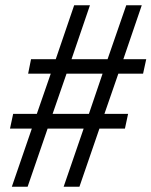

<svg xmlns="http://www.w3.org/2000/svg" viewBox="-20 -710 576 730"><path d="M430 -430 377 -277H467L455 -221H358L282 0H222L298 -221H161L85 0H25L101 -221H18L30 -277H120L173 -430H87L98 -485H192L262 -690H322L252 -485H389L460 -690H519L449 -485H536L524 -430ZM370 -430H233L180 -277H318Z"/></svg>

Font: D-DIN
Style: DIN-Italic
Weight: 400
Italic angle: -12°
Designer: Charles Nix
Foundry: Datto Inc.
Version: Version 1.00